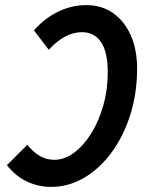

<svg xmlns="http://www.w3.org/2000/svg" viewBox="-20 -721 577 752"><path d="M517 -452Q517 -356 490.5 -272Q464 -188 417.5 -124.5Q371 -61 310 -25Q249 11 180 11Q131 11 86.5 -9.5Q42 -30 7 -74L87 -154Q134 -95 192 -95Q232 -95 269.5 -122.5Q307 -150 337 -198Q367 -246 384.5 -307.5Q402 -369 402 -437Q402 -518 375.5 -556.5Q349 -595 301 -595Q234 -595 171 -526L113 -602Q155 -650 208 -675.5Q261 -701 318 -701Q378 -701 422.5 -670Q467 -639 492 -583Q517 -527 517 -452Z"/></svg>

Font: Radio Canada Condensed Medium
Style: Italic
Weight: 500
Width: 3
Italic angle: -12°
Designer: Charles Daoud, Etienne Aubert Bonn, Alexandre Saumier Demers, Jacques Le Bailly
Foundry: Radio-Canada
Version: Version 2.104; ttfautohint (v1.8.4.7-5d5b);gftools[0.9.28.de